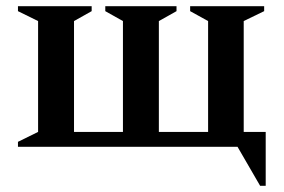

<svg xmlns="http://www.w3.org/2000/svg" viewBox="-20 -474 918 620"><path d="M103 -48V-406L38 -438V-454H276V-438L219 -406V-48H377V-406L320 -438V-454H550V-438L493 -406V-48H652V-406L594 -438V-454H833V-438L767 -406V-48H838V126H820L747 0H38V-16Z"/></svg>

Font: Spectral SemiBold
Style: Regular
Weight: 600
Designer: Jean-Baptiste Levee
Foundry: Production Type
Version: Version 2.001